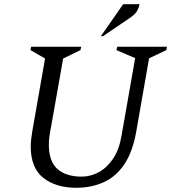

<svg xmlns="http://www.w3.org/2000/svg" viewBox="-20 -882 823 912"><path d="M342 10Q246 10 186 -37Q126 -84 126 -186Q126 -202 128 -219.5Q130 -237 133 -256L194 -604L125 -644L128 -660H366L362 -644L280 -604L221 -271Q217 -252 214.5 -232Q212 -212 212 -196Q212 -115 253 -79Q294 -43 368 -43Q410 -43 449 -64Q488 -85 517 -128Q546 -171 557 -236L622 -606L533 -644L537 -660H773L770 -644L688 -605L627 -256Q610 -160 570.5 -101.5Q531 -43 472.5 -16.5Q414 10 342 10ZM459 -710 565 -862H643Q640 -847 632 -831.5Q624 -816 600 -799L469 -710Z"/></svg>

Font: Spectral
Style: Italic
Weight: 400
Italic angle: -10°
Designer: Jean-Baptiste Levee
Foundry: Production Type
Version: Version 2.001